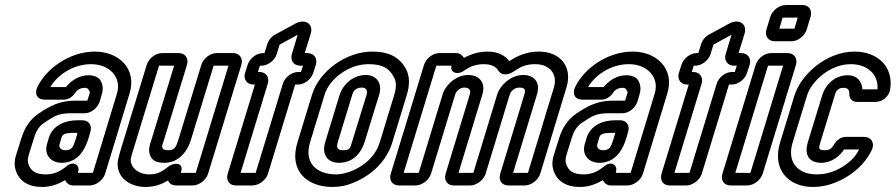

<svg xmlns="http://www.w3.org/2000/svg" viewBox="-20 -712 3559 763"><path d="M376 -308 382 -328C388 -347 393 -368 380 -391C372 -406 353 -413 332 -413C294 -413 262 -391 242 -366H180C207 -413 270 -457 342 -457C416 -457 464 -404 445 -341L349 -25H290L291 -31C298 -55 273 -73 248 -54C221 -32 197 -19 162 -19C121 -19 101 -33 92 -63C88 -78 92 -89 98 -109L115 -163C124 -194 138 -212 154 -223C197 -252 213 -262 264 -262H317C342 -262 368 -283 376 -308ZM271 25H336C362 25 390 4 398 -22L495 -341C525 -440 451 -507 357 -507C258 -507 165 -441 129 -367C124 -357 121 -343 126 -333C132 -319 147 -316 159 -316H233C252 -316 268 -327 279 -343C286 -354 298 -363 317 -363C326 -363 329 -360 331 -357C340 -342 338 -349 332 -328L327 -312H279C218 -312 180 -292 134 -261C98 -237 77 -202 65 -163L48 -109C42 -91 33 -64 42 -37C55 7 92 31 147 31C182 31 211 20 239 4C244 15 254 25 271 25ZM308 -234H287C240 -234 190 -215 174 -164L167 -140C154 -96 183 -65 225 -65C297 -65 322 -131 332 -163L339 -188C347 -213 333 -234 308 -234ZM271 -184H288L282 -163C271 -127 266 -115 240 -115C220 -115 213 -128 217 -140L224 -164C227 -175 232 -184 271 -184Z M700 -31C711 -67 670 -66 652 -52C627 -33 611 -19 573 -19C527 -19 495 -50 500 -83C501 -90 505 -101 510 -118L612 -451H672L581 -154C578 -143 565 -115 579 -89C588 -70 611 -65 633 -65C698 -65 728 -122 738 -154L829 -451H888L758 -25H699ZM807 -22 939 -454C947 -480 932 -501 906 -501H841C815 -501 788 -480 780 -454L688 -154C679 -126 673 -115 648 -115C632 -115 628 -120 627 -121C621 -133 625 -133 631 -154L723 -454C731 -480 716 -501 690 -501H624C598 -501 571 -480 563 -454L460 -118C455 -101 452 -89 449 -77C437 -8 496 31 558 31C593 31 622 21 648 5C648 5 650 10 651 12C657 20 667 25 680 25H745C771 25 799 4 807 -22Z M1011 -426H1005L1013 -451H1019C1045 -451 1072 -472 1080 -498L1091 -534L1092 -535L1163 -574L1140 -498C1132 -472 1147 -451 1173 -451H1184L1176 -426H1165C1139 -426 1112 -405 1104 -379L996 -25H936L1044 -379C1052 -405 1037 -426 1011 -426ZM1045 -22 1153 -376H1164C1190 -376 1217 -397 1225 -423L1235 -454C1243 -480 1228 -501 1202 -501H1191L1215 -579C1226 -616 1194 -639 1155 -619L1076 -576C1058 -567 1047 -552 1042 -536L1031 -501H1025C999 -501 972 -480 964 -454L954 -423C946 -397 961 -376 987 -376H993L885 -22C877 4 891 25 917 25H983C1009 25 1037 4 1045 -22Z M1316 -19C1236 -19 1188 -66 1212 -146L1270 -336C1289 -398 1365 -457 1444 -457C1501 -457 1526 -441 1545 -406C1555 -389 1556 -366 1547 -336L1489 -146C1472 -92 1431 -55 1379 -33C1356 -24 1336 -19 1316 -19ZM1301 31C1329 31 1357 26 1387 13C1455 -15 1516 -70 1539 -146L1597 -336C1609 -376 1608 -411 1593 -438C1569 -483 1528 -507 1459 -507C1356 -507 1249 -430 1220 -336L1162 -146C1127 -32 1201 31 1301 31ZM1434 -414C1381 -414 1342 -374 1330 -336L1272 -146C1259 -102 1278 -65 1327 -65C1391 -65 1419 -115 1429 -148L1487 -336C1500 -379 1478 -414 1434 -414ZM1418 -364C1434 -364 1442 -353 1437 -336L1379 -148C1371 -121 1370 -115 1342 -115C1321 -115 1316 -126 1322 -146L1380 -336C1385 -352 1395 -364 1418 -364Z M1903 -457C1933 -457 1951 -447 1962 -429C1974 -412 1999 -413 2020 -427C2046 -445 2068 -457 2107 -457C2166 -457 2197 -416 2181 -364L2078 -25H2019L2114 -337C2128 -383 2105 -414 2059 -414C2010 -414 1967 -373 1956 -337L1861 -25H1802L1897 -337C1911 -383 1885 -414 1841 -414C1791 -414 1750 -373 1739 -337L1644 -25H1584L1714 -451H1774C1768 -420 1802 -414 1824 -431C1847 -448 1873 -457 1903 -457ZM1793 -501H1726C1700 -501 1673 -480 1665 -454L1533 -22C1525 4 1539 25 1565 25H1631C1657 25 1685 4 1693 -22L1789 -337C1793 -349 1807 -364 1825 -364C1845 -364 1852 -353 1847 -337L1751 -22C1743 4 1757 25 1783 25H1848C1874 25 1902 4 1910 -22L2006 -337C2010 -349 2024 -364 2043 -364C2065 -364 2070 -357 2064 -337L1968 -22C1960 4 1974 25 2000 25H2065C2091 25 2119 4 2127 -22L2231 -364C2257 -448 2205 -507 2122 -507C2074 -507 2037 -491 2004 -469C1987 -492 1959 -507 1918 -507C1886 -507 1855 -499 1824 -482C1817 -491 1810 -501 1793 -501Z M2513 -308 2519 -328C2525 -347 2530 -368 2517 -391C2509 -406 2490 -413 2469 -413C2431 -413 2399 -391 2379 -366H2317C2344 -413 2407 -457 2479 -457C2553 -457 2601 -404 2582 -341L2486 -25H2427L2428 -31C2435 -55 2410 -73 2385 -54C2358 -32 2334 -19 2299 -19C2258 -19 2238 -33 2229 -63C2225 -78 2229 -89 2235 -109L2252 -163C2261 -194 2275 -212 2291 -223C2334 -252 2350 -262 2401 -262H2454C2479 -262 2505 -283 2513 -308ZM2408 25H2473C2499 25 2527 4 2535 -22L2632 -341C2662 -440 2588 -507 2494 -507C2395 -507 2302 -441 2266 -367C2261 -357 2258 -343 2263 -333C2269 -319 2284 -316 2296 -316H2370C2389 -316 2405 -327 2416 -343C2423 -354 2435 -363 2454 -363C2463 -363 2466 -360 2468 -357C2477 -342 2475 -349 2469 -328L2464 -312H2416C2355 -312 2317 -292 2271 -261C2235 -237 2214 -202 2202 -163L2185 -109C2179 -91 2170 -64 2179 -37C2192 7 2229 31 2284 31C2319 31 2348 20 2376 4C2381 15 2391 25 2408 25ZM2445 -234H2424C2377 -234 2327 -215 2311 -164L2304 -140C2291 -96 2320 -65 2362 -65C2434 -65 2459 -131 2469 -163L2476 -188C2484 -213 2470 -234 2445 -234ZM2408 -184H2425L2419 -163C2408 -127 2403 -115 2377 -115C2357 -115 2350 -128 2354 -140L2361 -164C2364 -175 2369 -184 2408 -184Z M2735 -426H2729L2737 -451H2743C2769 -451 2796 -472 2804 -498L2815 -534L2816 -535L2887 -574L2864 -498C2856 -472 2871 -451 2897 -451H2908L2900 -426H2889C2863 -426 2836 -405 2828 -379L2720 -25H2660L2768 -379C2776 -405 2761 -426 2735 -426ZM2769 -22 2877 -376H2888C2914 -376 2941 -397 2949 -423L2959 -454C2967 -480 2952 -501 2926 -501H2915L2939 -579C2950 -616 2918 -639 2879 -619L2800 -576C2782 -567 2771 -552 2766 -536L2755 -501H2749C2723 -501 2696 -480 2688 -454L2678 -423C2670 -397 2685 -376 2711 -376H2717L2609 -22C2601 4 2615 25 2641 25H2707C2733 25 2761 4 2769 -22Z M2902 -25 3032 -451H3092L2962 -25ZM3011 -22 3143 -454C3151 -480 3136 -501 3110 -501H3044C3018 -501 2991 -480 2983 -454L2851 -22C2843 4 2857 25 2883 25H2949C2975 25 3003 4 3011 -22ZM3077 -598 3090 -642H3150L3137 -598ZM3186 -595 3201 -645C3209 -671 3195 -692 3169 -692H3103C3077 -692 3049 -671 3041 -645L3026 -595C3018 -569 3033 -548 3059 -548H3125C3151 -548 3178 -569 3186 -595Z M3247 -332 3190 -146C3177 -102 3190 -65 3244 -65C3284 -65 3317 -91 3334 -118H3394C3381 -93 3366 -75 3337 -55C3302 -31 3265 -19 3226 -19C3151 -19 3106 -67 3130 -146L3187 -332C3204 -388 3277 -457 3361 -457C3430 -457 3472 -413 3467 -357H3407C3406 -388 3386 -413 3349 -413C3299 -413 3261 -378 3247 -332ZM3211 31C3260 31 3309 15 3357 -17C3399 -46 3427 -79 3445 -117C3457 -144 3442 -168 3415 -168H3341C3322 -168 3304 -155 3294 -137C3287 -124 3277 -115 3259 -115C3233 -115 3232 -120 3240 -146L3297 -332C3301 -346 3303 -349 3305 -351C3314 -360 3317 -363 3334 -363C3348 -363 3356 -354 3355 -341C3354 -326 3362 -307 3386 -307H3457C3468 -307 3483 -309 3498 -322C3509 -332 3515 -344 3517 -354C3533 -444 3470 -507 3376 -507C3262 -507 3162 -414 3137 -332L3080 -146C3047 -37 3114 31 3211 31Z"/></svg>

Font: DIN Rundschrift
Style: MittelKontKu
Weight: 400
Version: Version 1.027